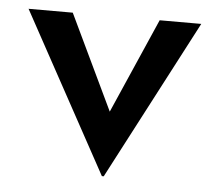

<svg xmlns="http://www.w3.org/2000/svg" viewBox="-39 -461 579 515"><g transform="rotate(5 250.0 -203.0)"><path d="M253 12 18 -418H137L292 -93L230 -96L371 -418H483L258 12Z"/></g></svg>

Font: Reem Kufi Fun
Style: Regular
Weight: 400
Designer: Khaled Hosny
Version: Version 1.005